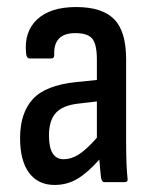

<svg xmlns="http://www.w3.org/2000/svg" viewBox="-20 -517 432 545"><path d="M135 8Q88 8 62.5 -26.5Q37 -61 37 -125Q37 -196 73 -235.5Q109 -275 196 -284L255 -290V-348Q255 -391 242 -407Q229 -423 194 -423Q131 -423 134 -361Q134 -351 125 -351H65Q55 -351 54 -366Q48 -427 85.5 -462Q123 -497 196 -497Q270 -497 304 -462.5Q338 -428 338 -349V-121Q338 -82 339 -55Q340 -28 342 -11Q344 0 334 0H276Q270 0 267 -11Q266 -20 264.5 -34.5Q263 -49 262 -64Q228 -26 199 -9Q170 8 135 8ZM119 -132Q119 -65 161 -65Q182 -65 203.5 -78.5Q225 -92 255 -126V-229L203 -223Q158 -218 138.5 -196.5Q119 -175 119 -132Z"/></svg>

Font: Sofia Sans Condensed Medium
Style: Regular
Weight: 500
Designer: Botio Nikoltchev, Ani Petrova
Foundry: lettersoup
Version: Version 4.101; ttfautohint (v1.8.4.7-5d5b)